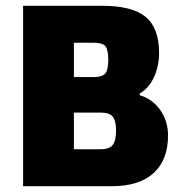

<svg xmlns="http://www.w3.org/2000/svg" viewBox="-20 -645 630 665"><path d="M60 -625H333Q438 -625 484.5 -586.5Q531 -548 531 -462Q531 -416 513.5 -378Q496 -340 464 -321V-315Q507 -303 534.5 -264.5Q562 -226 562 -176Q562 -91 512 -45.5Q462 0 367 0H60ZM236 -55 163 -128H328Q358 -128 370 -142.5Q382 -157 382 -193Q382 -227 370.5 -241Q359 -255 329 -255H220V-378H304Q334 -378 344.5 -390.5Q355 -403 355 -438Q355 -473 345 -485Q335 -497 305 -497H163L236 -570Z"/></svg>

Font: Changa
Style: Bold
Weight: 700
Designer: Eduardo Rodriguez Tunni
Foundry: Eduardo Rodriguez Tunni
Version: Version 3.002; ttfautohint (v1.8.2)